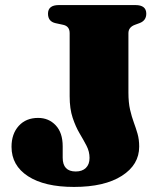

<svg xmlns="http://www.w3.org/2000/svg" viewBox="-20 -720 642 758"><path d="M529.5 -141Q529.5 -69.5 461 -25.8Q392.5 18 272 18Q156 18 90.8 -24.2Q25.5 -66.5 25.5 -140.5Q25.5 -191.5 54 -223Q82.5 -254.5 130.5 -254.5Q172.5 -254.5 200 -225.2Q227.5 -196 227.5 -142.5V-97.5Q227.5 -43 279 -43Q304.5 -43 319 -57Q333.5 -71 333.5 -96.5Q333.5 -121.5 321.8 -144.2Q310 -167 294.2 -193.5Q278.5 -220 266.8 -255.2Q255 -290.5 255 -340V-589Q255 -616.5 229.5 -622L199.5 -628.5Q169.5 -635 169.5 -666Q169.5 -700 212.5 -700H514.5Q557.5 -700 557.5 -666Q557.5 -639 531.5 -629L512.5 -622Q487 -612.5 487 -589V-355Q487 -315 493.5 -287Q500 -259 508.2 -236.8Q516.5 -214.5 523 -192Q529.5 -169.5 529.5 -141Z"/></svg>

Font: Fraunces 9pt S000 Black
Style: Regular
Weight: 900
Version: Version 1.000; ttfautohint (v1.8.3)